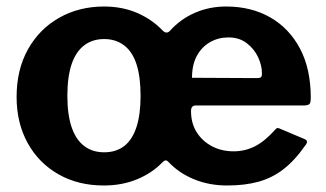

<svg xmlns="http://www.w3.org/2000/svg" viewBox="-20 -560 1003 590"><path d="M299 10Q220 10 159.5 -24.5Q99 -59 65 -120.5Q31 -182 31 -262Q31 -346 66 -408.5Q101 -471 162 -505.5Q223 -540 300 -540Q356 -540 402 -520Q448 -500 481 -465Q492 -455 502 -465Q534 -501 578.5 -520.5Q623 -540 675 -540Q752 -540 810.5 -506.5Q869 -473 902 -410.5Q935 -348 935 -259Q935 -248 932.5 -242.5Q930 -237 917 -236H582Q567 -236 567 -219Q567 -181 584.5 -153.5Q602 -126 631.5 -110.5Q661 -95 698 -95Q733 -95 763.5 -110.5Q794 -126 826 -162Q829 -166 832.5 -166.5Q836 -167 844 -163L915 -133Q930 -127 918 -113Q886 -67 851 -40Q816 -13 774 -1.5Q732 10 678 10Q623 10 576.5 -9Q530 -28 497 -63Q489 -72 479 -61Q447 -28 401 -9Q355 10 299 10ZM300 -92Q337 -92 362 -111.5Q387 -131 399.5 -170Q412 -209 412 -265Q412 -324 399.5 -362.5Q387 -401 361.5 -420.5Q336 -440 300 -440Q264 -440 238.5 -420.5Q213 -401 200 -362.5Q187 -324 187 -265Q187 -208 200 -169.5Q213 -131 238.5 -111.5Q264 -92 300 -92ZM682 -445Q651 -445 625.5 -430.5Q600 -416 585 -388.5Q570 -361 570 -321L768 -320Q778 -320 781.5 -322.5Q785 -325 785 -334Q785 -359 773 -384.5Q761 -410 738 -427.5Q715 -445 682 -445Z"/></svg>

Font: Libre Franklin Thin
Style: Bold
Weight: 700
Version: Version 3.000